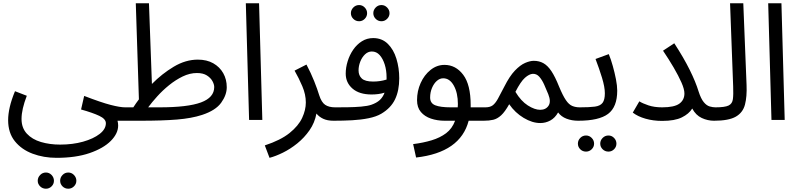

<svg xmlns="http://www.w3.org/2000/svg" viewBox="-20 -734 4887 1175"><path d="M29.8 1Q29.8 -35.2 39.8 -79.1Q49.8 -123 71.8 -175.8L144 -147.9Q127.9 -106 119.9 -71Q111.8 -36.1 111.8 -5.9Q111.8 48.8 144.3 84Q176.8 119.1 230.5 135Q284.2 150.9 348.1 150.9Q424.8 150.9 488.3 133.1Q551.8 115.2 589.8 85.7Q627.9 56.2 627.9 20Q627.9 -5.9 587.9 -24.9Q547.9 -43.9 476.1 -64L495.1 -147Q599.1 -106.9 657 -92Q714.8 -77.1 746.1 -77.1Q767.1 -77.1 776.6 -65.7Q786.1 -54.2 786.1 -38.1Q786.1 -22 772 -8.5Q757.8 4.9 735.8 4.9H699.2Q701.2 14.2 702.1 19.5Q703.1 24.9 703.1 34.2Q703.1 83 658 128.4Q612.8 173.8 528.3 202.9Q443.8 231.9 326.2 231.9Q247.1 231.9 179.4 206.5Q111.8 181.2 70.8 130.1Q29.8 79.1 29.8 1ZM397.9 420.9Q377 420.9 362.5 406.5Q348.1 392.1 348.1 372.1Q348.1 352.1 362.5 336.9Q377 321.8 397.9 321.8Q418 321.8 432.6 336.9Q447.3 352.1 447.3 372.1Q447.3 392.1 432.6 406.5Q418 420.9 397.9 420.9ZM261.2 420.9Q240.2 420.9 225.6 406.5Q210.9 392.1 210.9 372.1Q210.9 352.1 225.6 336.9Q240.2 321.8 261.2 321.8Q281.2 321.8 295.7 336.9Q310.1 352.1 310.1 372.1Q310.1 392.1 295.7 406.5Q281.2 420.9 261.2 420.9Z M735.8 4.9 745.6 -77.1H795.9Q812 -102.1 830.1 -126L811 -713.9H891.6L909.7 -220.2Q970.7 -282.2 1043.2 -325.7Q1115.7 -369.1 1190.9 -369.1Q1245.6 -369.1 1285.2 -346.7Q1324.7 -324.2 1346.2 -286.1Q1367.7 -248 1367.7 -200.2Q1367.7 -152.8 1333.7 -105.5Q1299.8 -58.1 1216.8 -30.8Q1152.8 -9.8 1062.7 -2.4Q972.7 4.9 840.8 4.9ZM1185.1 -287.1Q1141.6 -287.1 1098.1 -266.1Q1054.7 -245.1 1014.6 -212.6Q974.6 -180.2 941.7 -143.6Q908.7 -106.9 886.7 -77.1H955.1Q1128.9 -77.1 1210 -107.2Q1291 -137.2 1291 -201.2Q1291 -217.8 1280 -237.8Q1269 -257.8 1245.8 -272.5Q1222.7 -287.1 1185.1 -287.1Z M1504.4 0 1484.4 -713.9H1565.4L1585.4 0Z M1629.4 231.9 1600.6 155.8Q1697.3 124 1752 80.1Q1806.6 36.1 1829.1 -12.5Q1851.6 -61 1851.6 -106.9Q1851.6 -155.8 1830.1 -206.3Q1808.6 -256.8 1782.7 -301.8L1855.5 -338.9Q1883.3 -286.1 1902.8 -237.1Q1922.4 -188 1933.6 -150.9Q1947.3 -107.9 1970 -92.5Q1992.7 -77.1 2031.2 -77.1Q2052.2 -77.1 2061.8 -65.7Q2071.3 -54.2 2071.3 -38.1Q2071.3 -22 2057.4 -8.5Q2043.5 4.9 2021.5 4.9Q1983.4 4.9 1958 -7.1Q1932.6 -19 1916.5 -39.1Q1906.2 17.1 1874.3 63Q1842.3 108.9 1799.3 143.6Q1756.3 178.2 1711.4 200.2Q1666.5 222.2 1629.4 231.9Z M2021.5 4.9 2031.2 -77.1Q2064.5 -77.1 2106.9 -77.6Q2149.4 -78.1 2189.5 -81.5Q2229.5 -85 2252.4 -92.8Q2284.7 -104 2304 -121.6Q2323.2 -139.2 2333.5 -167Q2315.4 -161.1 2294.9 -158.4Q2274.4 -155.8 2254.4 -155.8Q2178.7 -155.8 2137.2 -191.9Q2095.7 -228 2095.7 -283.2Q2095.7 -320.8 2107.7 -359.4Q2119.6 -397.9 2141.6 -429.9Q2163.6 -461.9 2194.6 -481.4Q2225.6 -501 2263.7 -501Q2317.4 -501 2353 -466.1Q2388.7 -431.2 2406 -374.5Q2423.3 -317.9 2423.3 -254.9Q2423.3 -180.2 2397.9 -126.7Q2372.6 -73.2 2313.5 -38.1Q2282.7 -20 2236.1 -10.5Q2189.5 -1 2134.5 2Q2079.6 4.9 2021.5 4.9ZM2174.3 -303.2Q2174.3 -272 2194.3 -253.4Q2214.4 -234.9 2263.7 -234.9Q2306.6 -234.9 2345.7 -247.1Q2345.7 -252.9 2345.7 -261.2Q2345.7 -303.2 2334.5 -339.1Q2323.2 -375 2303.5 -397Q2283.7 -418.9 2255.4 -418.9Q2232.4 -418.9 2213.9 -401.4Q2195.3 -383.8 2184.8 -356.9Q2174.3 -330.1 2174.3 -303.2ZM2314.5 -604Q2293.5 -604 2279.1 -618.7Q2264.6 -633.3 2264.6 -653.3Q2264.6 -672.9 2279.1 -688Q2293.5 -703.1 2314.5 -703.1Q2334.5 -703.1 2349.1 -688Q2363.8 -672.9 2363.8 -653.3Q2363.8 -633.3 2349.1 -618.7Q2334.5 -604 2314.5 -604ZM2177.7 -604Q2156.7 -604 2142.1 -618.7Q2127.4 -633.3 2127.4 -653.3Q2127.4 -672.9 2142.1 -688Q2156.7 -703.1 2177.7 -703.1Q2197.8 -703.1 2212.2 -688Q2226.6 -672.9 2226.6 -653.3Q2226.6 -633.3 2212.2 -618.7Q2197.8 -604 2177.7 -604Z M2526.4 230 2508.3 147.9Q2570.3 140.1 2621.8 124.5Q2673.3 108.9 2710.2 81.1Q2747.1 53.2 2765.1 4.9H2701.2Q2656.2 4.9 2617.7 -8.1Q2579.1 -21 2555.7 -48.6Q2532.2 -76.2 2532.2 -121.1Q2532.2 -176.8 2554.2 -225.8Q2576.2 -274.9 2614.7 -305.9Q2653.3 -336.9 2700.2 -336.9Q2769 -336.9 2814.7 -276.4Q2860.4 -215.8 2860.4 -90.8Q2860.4 -84 2860.4 -77.1H2950.2Q2971.2 -77.1 2980.7 -65.7Q2990.2 -54.2 2990.2 -38.1Q2990.2 -22 2976.3 -8.5Q2962.4 4.9 2940.4 4.9H2848.1Q2797.4 199.2 2526.4 230ZM2739.3 -77.1H2781.2Q2782.2 -86.9 2782.2 -97.2Q2782.2 -165 2757.3 -210Q2732.4 -254.9 2692.4 -254.9Q2671.4 -254.9 2653.3 -239Q2635.3 -223.1 2623.8 -196Q2612.3 -168.9 2612.3 -137.2Q2612.3 -102.1 2643.8 -89.6Q2675.3 -77.1 2739.3 -77.1Z M2940.4 4.9 2950.2 -77.1Q2978.5 -77.1 2994.9 -89.1Q3011.2 -101.1 3026.9 -129.2Q3042.5 -157.2 3066.4 -204.1Q3098.6 -268.1 3131.1 -302Q3163.6 -335.9 3193.6 -348.9Q3223.6 -361.8 3246.6 -361.8Q3279.3 -361.8 3305.4 -347.4Q3331.5 -333 3354.5 -298.6Q3377.4 -264.2 3401.4 -204.1Q3424.3 -148.9 3442.9 -121.6Q3461.4 -94.2 3481.9 -85.7Q3502.4 -77.1 3528.3 -77.1Q3549.3 -77.1 3558.8 -65.7Q3568.4 -54.2 3568.4 -38.1Q3568.4 -22 3554.4 -8.5Q3540.5 4.9 3518.6 4.9Q3479.5 4.9 3447 -7.6Q3414.6 -20 3395.5 -45.9Q3376.5 -12.2 3347.9 3.4Q3319.3 19 3286.6 19Q3237.3 19 3184.8 -12.5Q3132.3 -43.9 3096.2 -96.2Q3070.3 -49.8 3046.9 -28.3Q3023.4 -6.8 2998.5 -1Q2973.6 4.9 2940.4 4.9ZM3134.3 -171.9Q3168.5 -115.2 3210.4 -88.6Q3252.4 -62 3285.6 -62Q3320.3 -62 3336.9 -86.9Q3353.5 -111.8 3335.4 -157.2Q3323.2 -187 3310.3 -216.1Q3297.4 -245.1 3280.5 -264.2Q3263.7 -283.2 3240.2 -282.2Q3218.3 -280.8 3192.4 -257.8Q3166.5 -234.9 3134.3 -171.9Z M3518.6 4.9 3528.3 -77.1Q3587.4 -77.1 3620.4 -81.5Q3653.3 -85.9 3667.5 -104.5Q3681.6 -123 3681.6 -163.1Q3681.6 -201.2 3664.1 -258.5Q3646.5 -315.9 3624.5 -373L3705.6 -402.8Q3718.8 -371.1 3730.2 -330.1Q3741.7 -289.1 3749.5 -249Q3757.3 -209 3757.3 -179.2Q3757.3 -79.1 3701.4 -37.1Q3645.5 4.9 3518.6 4.9ZM3703.6 193.8Q3682.6 193.8 3668 179.4Q3653.3 165 3653.3 145Q3653.3 125 3668 110.1Q3682.6 95.2 3703.6 95.2Q3723.6 95.2 3738 110.1Q3752.4 125 3752.4 145Q3752.4 165 3738 179.4Q3723.6 193.8 3703.6 193.8ZM3566.4 193.8Q3545.4 193.8 3531 179.4Q3516.6 165 3516.6 145Q3516.6 125 3531 110.1Q3545.4 95.2 3566.4 95.2Q3586.4 95.2 3601.1 110.1Q3615.7 125 3615.7 145Q3615.7 165 3601.1 179.4Q3586.4 193.8 3566.4 193.8Z M4032.2 -77.1Q4106.4 -77.1 4137.5 -99.6Q4168.5 -122.1 4168.5 -162.1Q4168.5 -188 4150.4 -229Q4132.3 -270 4102.8 -320.6Q4073.2 -371.1 4037.6 -423.8L4106.4 -469.2Q4164.6 -379.9 4200.9 -306.4Q4237.3 -232.9 4255.4 -173.8Q4269.5 -129.9 4286.9 -108.9Q4304.2 -87.9 4323.2 -82.5Q4342.3 -77.1 4358.4 -77.1Q4379.4 -77.1 4389.4 -65.7Q4399.4 -54.2 4399.4 -38.1Q4399.4 -22 4385.5 -8.5Q4371.6 4.9 4349.6 4.9Q4310.5 4.9 4274.4 -12Q4238.3 -28.8 4216.3 -69.8Q4196.3 -37.1 4152.8 -15.6Q4109.4 5.9 4032.2 5.9Q3977.5 5.9 3930.4 -7.6Q3883.3 -21 3852.5 -44.9L3892.6 -113.8Q3912.6 -101.1 3948.5 -89.1Q3984.4 -77.1 4032.2 -77.1Z M4349.6 4.9 4358.4 -77.1Q4415.5 -77.1 4438.5 -88.1Q4461.4 -99.1 4465.1 -127Q4468.8 -154.8 4466.8 -205.1L4447.8 -713.9H4528.8L4548.8 -213.9Q4551.8 -143.1 4539.1 -94Q4526.4 -44.9 4482.9 -20Q4439.5 4.9 4349.6 4.9Z M4701.2 0 4681.2 -713.9H4762.2L4782.2 0Z"/></svg>

Font: Kurinto Seri
Style: Regular
Weight: 400
Designer: Kurinto was developed by Clint Goss from a range of fonts that are compatible with the SIL Open Font License Version 1.1
Foundry: Clinton F. Goss
Version: Version 2.196; July 25, 2020